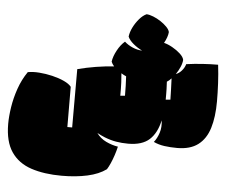

<svg xmlns="http://www.w3.org/2000/svg" viewBox="-72 -1005 1679 1394"><g transform="rotate(5 767.5 -308.0)"><path d="M751 227Q698 266 614.5 284.5Q531 303 428 303Q299 303 204.5 271.5Q110 240 59 165Q8 90 8 -39Q8 -93 18.5 -161Q29 -229 53 -298Q77 -367 117 -425Q153 -432 201 -428.5Q249 -425 297 -413.5Q345 -402 383 -384.5Q421 -367 437 -346L438 -53H473V-478Q538 -495 606 -506Q674 -517 738 -521Q723 -538 717 -554Q722 -592 746 -636.5Q770 -681 801 -707Q826 -684 861 -669Q896 -654 930 -653Q895 -670 865 -695Q835 -720 824 -746Q828 -779 845.5 -814Q863 -849 888 -878Q913 -907 940 -919Q961 -918 989 -907Q1017 -896 1043.5 -878.5Q1070 -861 1089 -841.5Q1108 -822 1112 -804Q1111 -787 1103.5 -765.5Q1096 -744 1084 -723Q1113 -716 1146 -697.5Q1179 -679 1204 -656Q1229 -633 1233 -612Q1232 -589 1219.5 -560Q1207 -531 1189 -505Q1212 -513 1231 -534.5Q1250 -556 1258 -583Q1316 -591 1375 -595Q1434 -599 1489 -599Q1497 -534 1500.5 -464.5Q1504 -395 1504 -333Q1504 -219 1479 -138Q1454 -57 1397 -14Q1340 29 1245 29Q1195 29 1152 23Q1109 17 1073 0Q1096 -28 1109.5 -70Q1123 -112 1116 -161Q1096 -68 1043 -19.5Q990 29 888 29Q842 29 800.5 22Q759 15 716 -2Q702 -8 687.5 -14.5Q673 -21 659 -29Q686 9 729 29.5Q772 50 816 57Q809 88 798 121Q787 154 774.5 182Q762 210 751 227ZM801 -363Q801 -349 801 -336.5Q801 -324 801 -313Q817 -314 835 -316Q835 -351 834 -387.5Q833 -424 831 -457Q812 -465 795 -476Q798 -441 799.5 -411.5Q801 -382 801 -363ZM1132 -353Q1132 -332 1132 -313Q1148 -314 1166 -316Q1165 -354 1164 -393.5Q1163 -433 1161 -471Q1145 -453 1129 -444Q1131 -414 1131.5 -389.5Q1132 -365 1132 -353Z"/></g></svg>

Font: Oi
Style: Regular
Weight: 400
Designer: Kostas Bartsokas, Mohamad Dakak
Foundry: Foundry5
Version: Version 4.000